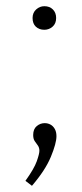

<svg xmlns="http://www.w3.org/2000/svg" viewBox="-20 -471 264 619"><path d="M62 112Q90 73 98.5 49Q107 25 107 15Q107 5 102 -2Q97 -9 92 -16Q87 -23 87 -36Q87 -55 98.5 -64.5Q110 -74 124 -74Q134 -74 142.5 -69.5Q151 -65 156.5 -55.5Q162 -46 162 -32Q162 -9 144 34.5Q126 78 83 128ZM85 -413Q85 -430 96.5 -440.5Q108 -451 123 -451Q140 -451 150.5 -440.5Q161 -430 161 -413Q161 -395 149.5 -385Q138 -375 123 -375Q106 -375 95.5 -385Q85 -395 85 -413Z"/></svg>

Font: Bitter Thin Light
Style: Regular
Weight: 300
Version: Version 2.002